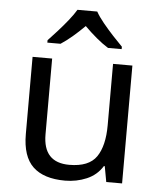

<svg xmlns="http://www.w3.org/2000/svg" viewBox="-54 -813 727 870"><g transform="rotate(5 309.0 -378.0)"><path d="M533 -536V0H461L448 -71H444Q418 -29 372 -9.5Q326 10 274 10Q177 10 128 -36.5Q79 -83 79 -185V-536H168V-191Q168 -63 287 -63Q376 -63 410.5 -113Q445 -163 445 -257V-536ZM353 -766Q365 -744 387.5 -716.5Q410 -689 434.5 -662.5Q459 -636 478 -617V-606H416Q390 -622 362 -645.5Q334 -669 307 -696Q280 -669 253 -646Q226 -623 200 -606H140V-617Q159 -637 182.5 -663Q206 -689 228 -716.5Q250 -744 263 -766Z"/></g></svg>

Font: Noto Sans Deseret
Style: Regular
Weight: 400
Designer: Monotype Design Team
Foundry: Monotype Imaging Inc.
Version: Version 2.001; ttfautohint (v1.8.4.7-5d5b)